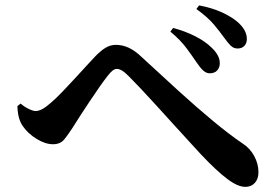

<svg xmlns="http://www.w3.org/2000/svg" viewBox="-20 -750 1040 722"><path d="M873.3 -567.6Q858.6 -567.6 847.8 -578.1Q836.9 -588.5 822.3 -609.1Q807.6 -629.9 784.2 -657.9Q760.7 -685.8 718.4 -716.1L728.7 -729.7Q776.6 -720.5 811.6 -704.8Q846.7 -689 869.5 -670.6Q908.3 -638.6 908.3 -603.6Q908.3 -587.3 898.9 -577.5Q889.6 -567.6 873.3 -567.6ZM768.5 -474.4Q755.8 -474.4 744.4 -484.6Q733.1 -494.9 720.2 -513.9Q704.8 -536.9 681.7 -568.3Q658.6 -599.6 620.6 -631.1L631 -644.8Q675.6 -633.1 713.6 -613.9Q751.5 -594.7 774.6 -571.9Q807.3 -541.7 806.5 -511.3Q806.2 -495.5 796.5 -484.9Q786.7 -474.4 768.5 -474.4ZM902.5 -47.3Q874.2 -47.3 834.5 -77.2Q794.8 -107 736.1 -169Q718.5 -188.4 690.7 -218.5Q662.9 -248.6 630.8 -284.1Q598.8 -319.6 567 -354.4Q535.2 -389.2 508.1 -418Q480.9 -446.8 463.9 -463.7Q449.2 -478.5 438.6 -484.7Q428 -490.9 419.2 -490.9Q411.9 -490.9 403.9 -485Q395.9 -479 384.6 -464.5Q372.6 -449.3 354.9 -424.2Q337.2 -399 318.2 -370.3Q299.1 -341.6 281.7 -314.9Q264.4 -288.2 253 -269.7Q237 -244.8 222 -226.2Q207 -207.6 179.5 -207.6Q150.4 -207.6 117.7 -227.7Q85 -247.7 65.9 -275.6Q55.7 -290.2 50.9 -308.7Q46.1 -327.2 45.5 -351.1L57.4 -360.5Q72.8 -347.5 88.8 -340Q104.8 -332.5 114.2 -332.5Q125.2 -332.5 138.8 -339.7Q152.5 -346.9 170.6 -362.9Q189.8 -379.3 213.6 -403.9Q237.4 -428.5 261.7 -455.1Q285.9 -481.7 306.5 -504Q327.2 -526.2 338 -537.8Q357.1 -557.9 375.7 -569.6Q394.4 -581.3 415.8 -581.3Q441.5 -581.3 465.1 -570Q488.7 -558.8 514.5 -533.9Q583.5 -470.1 651.3 -408.3Q719.1 -346.5 781.1 -295.1Q843 -243.7 891.7 -210.9Q920.3 -192.4 936.1 -163Q951.9 -133.7 951.9 -102.2Q951.9 -77.6 938.5 -62.5Q925.1 -47.3 902.5 -47.3Z"/></svg>

Font: Noto Serif KR ExtraLight
Style: Regular
Weight: 200
Designer: Ryoko NISHIZUKA 西塚涼子 (kana & ideographs); Frank Grießhammer (Latin, Greek & Cyrillic); Wenlong ZHANG 张文龙 (bopomofo); San
Foundry: Adobe
Version: Version 2.002-H1;hotconv 1.1.0;makeotfexe 2.6.0